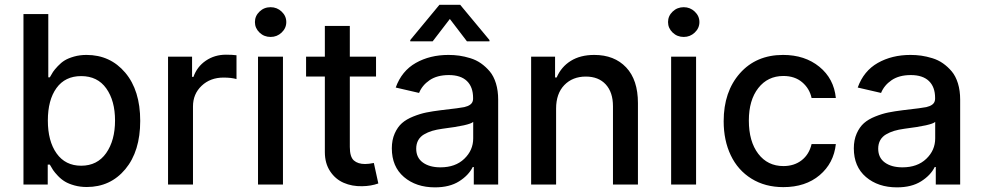

<svg xmlns="http://www.w3.org/2000/svg" viewBox="-20 -787 4185 819"><path d="M80.1 0V-727.1H186V-457H192.4Q200.2 -471.2 206.3 -480.5Q212.4 -489.7 226.6 -504.9Q240.7 -520 255.9 -529.3Q271 -538.6 295.7 -545.7Q320.3 -552.7 349.1 -552.7Q450.2 -552.7 514.2 -477.1Q578.1 -401.4 578.1 -271.5Q578.1 -141.6 514.6 -65.4Q451.2 10.7 350.1 10.7Q321.8 10.7 297.4 3.9Q272.9 -2.9 257.1 -12.5Q241.2 -22 227.3 -36.6Q213.4 -51.3 206.5 -61.5Q199.7 -71.8 192.4 -85H183.6V0ZM184.1 -272.9Q184.1 -185.1 221.4 -132.6Q258.8 -80.1 326.2 -80.1Q395 -80.1 432.9 -134Q470.7 -188 470.7 -272.9Q470.7 -357.4 433.3 -409.9Q396 -462.4 326.2 -462.4Q257.8 -462.4 220.9 -411.4Q184.1 -360.4 184.1 -272.9Z M696.8 0V-545.4H799.3V-459H805.2Q820.3 -502.4 857.9 -528.1Q895.5 -553.7 943.8 -553.7Q970.7 -553.7 988.8 -551.3V-449.7Q967.3 -456.1 933.6 -456.1Q877 -456.1 840.1 -421.1Q803.2 -386.2 803.2 -333V0Z M1080.6 0V-545.4H1187V0ZM1134.3 -629.4Q1106.4 -629.4 1086.9 -648.2Q1067.4 -667 1067.4 -692.9Q1067.4 -718.8 1086.9 -737.5Q1106.4 -756.3 1134.3 -756.3Q1161.6 -756.3 1181.4 -737.5Q1201.2 -718.8 1201.2 -692.9Q1201.2 -667 1181.4 -648.2Q1161.6 -629.4 1134.3 -629.4Z M1584 -545.4V-460.4H1472.2V-160.2Q1472.2 -117.7 1489.5 -102.5Q1506.8 -87.4 1537.1 -87.4Q1552.7 -87.4 1574.7 -91.8L1593.8 -4.4Q1562.5 6.8 1524.9 7.3Q1481.9 8.3 1446.3 -7.1Q1410.6 -22.5 1388.2 -56.4Q1365.7 -90.3 1365.7 -138.2V-460.4H1285.6V-545.4H1365.7V-676.3H1472.2V-545.4Z M1835.4 12.2Q1754.9 12.2 1703.1 -32Q1651.4 -76.2 1651.4 -154.3Q1651.4 -189.9 1663.6 -217.5Q1675.8 -245.1 1694.6 -261.7Q1713.4 -278.3 1742.7 -290Q1772 -301.8 1798.3 -307.1Q1824.7 -312.5 1860.4 -316.9Q1946.3 -326.7 1960.4 -330.1Q1991.7 -337.4 1996.6 -356Q1998 -360.4 1998 -366.7V-369.1Q1998 -416 1971.7 -441.4Q1945.3 -466.8 1894.5 -466.8Q1844.7 -466.8 1812.7 -445.1Q1780.8 -423.3 1767.6 -390.6L1668 -413.6Q1693.4 -484.4 1753.7 -518.6Q1814 -552.7 1893.1 -552.7Q1916.5 -552.7 1939 -549.6Q1961.4 -546.4 1986.3 -538.8Q2011.2 -531.2 2031.7 -516.8Q2052.2 -502.4 2069.1 -482.4Q2085.9 -462.4 2095.5 -431.4Q2105 -400.4 2105 -362.3V0H2001V-74.7H1996.6Q1979 -39.1 1938.2 -13.4Q1897.5 12.2 1835.4 12.2ZM1858.9 -73.2Q1922.4 -73.2 1960.4 -109.6Q1998.5 -146 1998.5 -196.8V-267.1Q1983.9 -252.4 1867.2 -237.8Q1842.3 -234.4 1823.5 -228.8Q1804.7 -223.1 1788.6 -213.6Q1772.5 -204.1 1763.9 -188.7Q1755.4 -173.3 1755.4 -152.8Q1755.4 -114.3 1783.7 -93.8Q1812 -73.2 1858.9 -73.2ZM1825.7 -610.8H1730V-616.2L1854.5 -766.6H1942.9L2067.9 -616.2V-610.8H1971.7L1898.9 -706.1Z M2352.1 -323.7V0H2245.6V-545.4H2347.7V-456.5H2354.5Q2374 -502 2414.8 -527.3Q2455.6 -552.7 2515.1 -552.7Q2600.6 -552.7 2650.9 -499.5Q2701.2 -446.3 2701.2 -347.2V0H2594.7V-334Q2594.7 -393.1 2564 -426.8Q2533.2 -460.4 2479 -460.4Q2422.4 -460.4 2387.2 -424.1Q2352.1 -387.7 2352.1 -323.7Z M2842.8 0V-545.4H2949.2V0ZM2896.5 -629.4Q2868.7 -629.4 2849.1 -648.2Q2829.6 -667 2829.6 -692.9Q2829.6 -718.8 2849.1 -737.5Q2868.7 -756.3 2896.5 -756.3Q2923.8 -756.3 2943.6 -737.5Q2963.4 -718.8 2963.4 -692.9Q2963.4 -667 2943.6 -648.2Q2923.8 -629.4 2896.5 -629.4Z M3321.3 11.2Q3243.7 11.2 3185.5 -24.9Q3127.4 -61 3097.2 -124.5Q3066.9 -188 3066.9 -270Q3066.9 -396 3136.2 -474.4Q3205.6 -552.7 3320.3 -552.7Q3413.1 -552.7 3475.1 -502.2Q3537.1 -451.7 3545.4 -369.1H3441.9Q3433.1 -409.7 3401.6 -436.3Q3370.1 -462.9 3321.8 -462.9Q3254.9 -462.9 3214.6 -411.4Q3174.3 -359.9 3174.3 -272.9Q3174.3 -183.6 3214.4 -131.1Q3254.4 -78.6 3321.8 -78.6Q3367.7 -78.6 3399.7 -103.5Q3431.6 -128.4 3441.9 -172.4H3545.4Q3536.6 -90.8 3476.3 -39.8Q3416 11.2 3321.3 11.2Z M3806.2 12.2Q3725.6 12.2 3673.8 -32Q3622.1 -76.2 3622.1 -154.3Q3622.1 -189.9 3634.3 -217.5Q3646.5 -245.1 3665.3 -261.7Q3684.1 -278.3 3713.4 -290Q3742.7 -301.8 3769 -307.1Q3795.4 -312.5 3831.1 -316.9Q3917 -326.7 3931.2 -330.1Q3962.4 -337.4 3967.3 -356Q3968.8 -360.4 3968.8 -366.7V-369.1Q3968.8 -416 3942.4 -441.4Q3916 -466.8 3865.2 -466.8Q3815.4 -466.8 3783.4 -445.1Q3751.5 -423.3 3738.3 -390.6L3638.7 -413.6Q3664.1 -484.4 3724.4 -518.6Q3784.7 -552.7 3863.8 -552.7Q3887.2 -552.7 3909.7 -549.6Q3932.1 -546.4 3957 -538.8Q3981.9 -531.2 4002.4 -516.8Q4022.9 -502.4 4039.8 -482.4Q4056.6 -462.4 4066.2 -431.4Q4075.7 -400.4 4075.7 -362.3V0H3971.7V-74.7H3967.3Q3949.7 -39.1 3908.9 -13.4Q3868.2 12.2 3806.2 12.2ZM3829.6 -73.2Q3893.1 -73.2 3931.2 -109.6Q3969.2 -146 3969.2 -196.8V-267.1Q3954.6 -252.4 3837.9 -237.8Q3813 -234.4 3794.2 -228.8Q3775.4 -223.1 3759.3 -213.6Q3743.2 -204.1 3734.6 -188.7Q3726.1 -173.3 3726.1 -152.8Q3726.1 -114.3 3754.4 -93.8Q3782.7 -73.2 3829.6 -73.2Z"/></svg>

Font: Karasuma Gothic
Style: Regular
Weight: 500
Designer: Rasmus Andersson / Ryoko Nishizuka
Foundry: Genbu
Version: Version 1.00